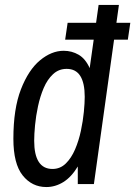

<svg xmlns="http://www.w3.org/2000/svg" viewBox="-20 -743 546 775"><path d="M243 -583 253 -651H506L496 -583ZM167 12Q109 12 71.5 -35Q34 -82 34 -183Q34 -304 64.5 -382.5Q95 -461 141.5 -499.5Q188 -538 237 -538Q270 -538 297.5 -522Q325 -506 342 -468L378 -723H460L359 0H294V-71Q268 -28 235.5 -8Q203 12 167 12ZM192 -61Q223 -61 245.5 -83Q268 -105 283 -140Q298 -175 306.5 -215Q315 -255 318.5 -291.5Q322 -328 322 -352Q322 -408 304 -436.5Q286 -465 249 -465Q217 -465 194 -443.5Q171 -422 156.5 -388Q142 -354 133.5 -314.5Q125 -275 121.5 -238Q118 -201 118 -175Q118 -118 136.5 -89.5Q155 -61 192 -61Z"/></svg>

Font: Archivo Narrow
Style: Italic
Weight: 400
Italic angle: -8°
Designer: Hector Gatti
Foundry: Omnibus-Type
Version: Version 3.002